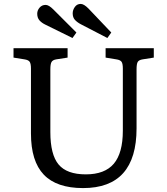

<svg xmlns="http://www.w3.org/2000/svg" viewBox="-20 -946 850 980"><path d="M404 14Q269 14 203.5 -54.5Q138 -123 138 -265V-596Q138 -621 131.5 -630.5Q125 -640 105 -643L49 -652V-700H325V-652L267 -643Q249 -640 243 -629.5Q237 -619 237 -592V-272Q237 -157 279 -106.5Q321 -56 418 -56Q515 -56 561 -110.5Q607 -165 607 -279V-596Q607 -621 600.5 -630.5Q594 -640 574 -643L519 -652V-700H765V-652L708 -643Q689 -640 683 -630Q677 -620 677 -592V-291Q677 14 404 14ZM528 -752 393 -822Q374 -832 362.5 -844.5Q351 -857 351 -878Q351 -895 362 -910.5Q373 -926 392 -926Q408 -926 431 -903L548 -780ZM350 -752 212 -820Q193 -829 181.5 -842Q170 -855 170 -876Q170 -893 182 -907Q194 -921 213 -921Q229 -921 252 -898L370 -780Z"/></svg>

Font: Literata 12pt
Style: Regular
Weight: 400
Designer: Latin by Veronika Burian and Jose Scaglione. Greek by Irene Vlachou. Cyrillic by Vera Evstafieva.
Foundry: TypeTogether
Version: Version 3.002